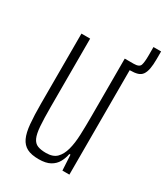

<svg xmlns="http://www.w3.org/2000/svg" viewBox="-157 -682 669 764"><g transform="rotate(30 177.0 -299.5)"><path d="M243 -480V-510H284Q310 -510 314.5 -524Q319 -538 319 -568V-607H354V-573Q354 -545 350.5 -527Q347 -509 339.5 -498.5Q332 -488 318.5 -484Q305 -480 285 -480ZM146 8Q112 8 92 -2.5Q72 -13 61.5 -35.5Q51 -58 47.5 -96Q44 -134 44 -188V-510H84V-196Q84 -142 86.5 -108.5Q89 -75 97 -57.5Q105 -40 120 -34Q135 -28 159 -28Q191 -28 207.5 -44.5Q224 -61 232 -90.5Q240 -120 241.5 -160.5Q243 -201 243 -247V-510H283V0H251L247 -71H242Q238 -50 228 -32Q218 -14 198.5 -3Q179 8 146 8Z"/></g></svg>

Font: Saira UltraCondensed ExtraLight
Style: Regular
Weight: 250
Width: 1
Designer: Hector Gatti with collaboration of the Omnibus-Type team
Foundry: Omnibus-Type
Version: Version 1.101